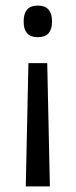

<svg xmlns="http://www.w3.org/2000/svg" viewBox="-20 -518 272 689"><path d="M149.5 -291.5 159 151H72.5L82 -291.5ZM115.5 -498Q141.5 -498 154 -483.8Q166.5 -469.5 166.5 -443.5V-438.5Q166.5 -412.5 154 -398.5Q141.5 -384.5 115.5 -384.5Q90 -384.5 77.5 -398.5Q65 -412.5 65 -438.5V-443.5Q65 -469.5 77.5 -483.8Q90 -498 115.5 -498Z"/></svg>

Font: Anek Odia
Style: Regular
Weight: 400
Designer: Yesha Goshar & Mahesh Sahu (Odia), Yesha Goshar (Latin)
Foundry: Ek Type
Version: Version 1.003